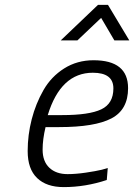

<svg xmlns="http://www.w3.org/2000/svg" viewBox="-20 -755 548 784"><path d="M175 -285C210.3 -400.3 271.7 -458 359 -458C415 -458 443 -436.7 443 -394C443 -352.7 426.5 -324.2 393.5 -308.5C360.5 -292.8 307.3 -285 234 -285ZM256 -44C224.7 -44 199.8 -52.7 181.5 -70C163.2 -87.3 154 -112 154 -144C154 -172 158 -202.7 166 -236H222C318.7 -236 389.7 -247.8 435 -271.5C480.3 -295.2 503 -336.3 503 -395C503 -471 456 -509 362 -509C317.3 -509 277.3 -497.8 242 -475.5C206.7 -453.2 178.5 -423.7 157.5 -387C136.5 -350.3 120.5 -310.7 109.5 -268C98.5 -225.3 93 -182 93 -138C93 -89.3 105.8 -52.7 131.5 -28C157.2 -3.3 193.3 9 240 9C299.3 9 358 -0.7 416 -20L420 -69L396 -62C379.3 -58 357.3 -54 330 -50C302.7 -46 278 -44 256 -44ZM296 -590 393 -682 447 -590H508L421 -735H380L228 -590Z"/></svg>

Font: RazerF5 Light
Style: Italic
Weight: 300
Foundry: Razer Inc.
Version: Version 2